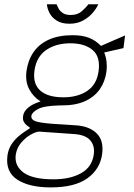

<svg xmlns="http://www.w3.org/2000/svg" viewBox="-20 -686 614 878"><path d="M211.5 171Q114 171 59.2 135.5Q4.5 100 14 26Q18 -3.5 32 -25Q46 -46.5 63.8 -61.8Q81.5 -77 96.8 -86.5Q112 -96 118 -101Q110 -107 101.8 -113.5Q93.5 -120 88.5 -129.8Q83.5 -139.5 85.5 -155Q88 -176 108.5 -193.5Q129 -211 165.5 -222Q131 -244 113 -279Q95 -314 101 -360Q107.5 -409.5 132.8 -446.8Q158 -484 202.8 -504.5Q247.5 -525 312.5 -525Q357 -525 387.2 -513Q417.5 -501 442 -476Q447 -478.5 462.5 -485.2Q478 -492 497 -500.2Q516 -508.5 531.8 -515.2Q547.5 -522 552 -524L544.5 -466L456.5 -446Q472.5 -406.5 467 -360Q461 -313.5 436.5 -278.2Q412 -243 369 -223.5Q326 -204 264 -204Q261.5 -204 259 -204Q256.5 -204 254 -204Q182 -202.5 154 -187.5Q126 -172.5 123.5 -156Q121.5 -139.5 141.2 -132Q161 -124.5 218 -120Q238.5 -118.5 265.2 -117Q292 -115.5 325.5 -113Q387.5 -109.5 421.5 -76.8Q455.5 -44 447 19Q438 87 380 129Q322 171 211.5 171ZM224.5 134Q301 134 351.2 105.8Q401.5 77.5 409 19Q414 -19.5 392.5 -44.5Q371 -69.5 319 -73L161.5 -84Q147.5 -85 123 -71.8Q98.5 -58.5 77.5 -34.2Q56.5 -10 52 22Q45.5 72 87.5 103Q129.5 134 224.5 134ZM270 -241Q335.5 -241 379.2 -270.5Q423 -300 431 -362Q439.5 -426.5 403.5 -457.2Q367.5 -488 302 -488Q235.5 -488 190.8 -457Q146 -426 137.5 -362Q129.5 -303 164 -272Q198.5 -241 270 -241ZM297.5 -577.5Q262 -577.5 239.8 -591.5Q217.5 -605.5 206.8 -626Q196 -646.5 194.5 -666.5H238.5Q241.5 -659.5 247.5 -647.8Q253.5 -636 266.5 -626.8Q279.5 -617.5 303.5 -617.5Q335 -617.5 354.5 -635Q374 -652.5 384.5 -666.5H429.5Q422.5 -649.5 405.2 -628.8Q388 -608 361 -592.8Q334 -577.5 297.5 -577.5Z"/></svg>

Font: Public Sans Thin
Style: Italic
Weight: 100
Italic angle: -8°
Designer: The Public Sans project authors (U.S. Web Design System). Libre Franklin designed by Pablo Impallari and Rodrigo Fuenzal
Version: Version 2.000